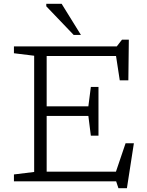

<svg xmlns="http://www.w3.org/2000/svg" viewBox="-20 -950 770 1006"><path d="M53 0V-36L159 -49V-658L53 -671V-707H592L619 -742H655L652.5 -529H607.5L588 -656.5H224.5V-393H443L456 -494.5H496V-239H456L443 -342.5H224.5V-50.5H587.5L638 -199.5H681.5L645 36H600.5L588.5 0ZM404 -767H366L222.5 -917V-930H303Z"/></svg>

Font: Newsreader Caption Light
Style: Regular
Weight: 300
Designer: Hugues Gentile
Foundry: Production Type
Version: Version 1.001